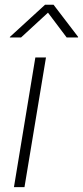

<svg xmlns="http://www.w3.org/2000/svg" viewBox="-20 -773 343 793"><path d="M37.6 0 126 -535.6H169.9L81.1 0ZM66.9 -618.2H20.5L21 -620.6L166 -753.4H201.2L302.7 -620.6L302.2 -618.2H255.4L178.2 -720.7Z"/></svg>

Font: Inter 20pt ExtraLight
Style: Italic
Weight: 250
Italic angle: -9.3988°
Version: Version 4.001;git-66647c0bb